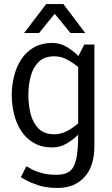

<svg xmlns="http://www.w3.org/2000/svg" viewBox="-20 -720 554 948"><path d="M249 -442Q198 -442 170 -413.5Q142 -385 131 -341Q120 -297 120 -250Q120 -203 131 -158.5Q142 -114 170 -85.5Q198 -57 249 -57Q282 -57 313 -74Q344 -91 366 -111V-389Q344 -408 313 -425Q282 -442 249 -442ZM110 101Q119 106 137.5 116Q156 126 186 134.5Q216 143 260 143Q298 143 321.5 127.5Q345 112 355.5 69Q366 26 366 -55Q341 -30 308.5 -11Q276 8 239 8Q186 8 147.5 -14Q109 -36 85 -73Q61 -110 49.5 -156Q38 -202 38 -250Q38 -298 49.5 -344Q61 -390 85 -427Q109 -464 147.5 -486Q186 -508 239 -508Q277 -508 309.5 -488.5Q342 -469 367 -443L396 -500H446V2Q446 101 397 154.5Q348 208 265 208H264Q209 208 168.5 194.5Q128 181 105.5 168Q83 155 83 155ZM99 -557 208 -700H293L401 -557H328L250 -652L173 -557Z"/></svg>

Font: Epunda Sans
Style: Regular
Weight: 400
Designer: Simon Atzbach
Foundry: typofactur
Version: Version 2.204; ttfautohint (v1.8.4.7-5d5b)